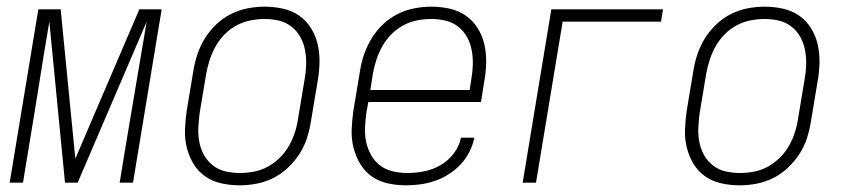

<svg xmlns="http://www.w3.org/2000/svg" viewBox="-20 -548 2540 576"><path d="M9 0 95 -520H162L206 -72L398 -520H465L379 0H339L356 -104Q372 -199 388 -294Q404 -389 420 -483L213 0H175L128 -483Q112 -389 97 -294Q82 -199 66 -104L49 0Z M699 8Q671 8 644 2Q617 -4 595.5 -19Q574 -34 560.5 -56.5Q547 -79 540.5 -105Q534 -131 535 -159Q536 -187 540 -215L560 -335Q564 -361 572.5 -386Q581 -411 595 -433.5Q609 -456 629 -475Q649 -494 673 -506Q697 -518 723 -523Q749 -528 774 -528Q802 -528 829 -522Q856 -516 877.5 -501Q899 -486 913 -463.5Q927 -441 933 -415Q939 -389 938.5 -361Q938 -333 933 -305L913 -185Q909 -159 901 -134Q893 -109 878.5 -86.5Q864 -64 844 -45Q824 -26 800 -14Q776 -2 750 3Q724 8 699 8ZM700 -29Q720 -29 741.5 -33Q763 -37 782.5 -47.5Q802 -58 818.5 -74Q835 -90 846 -109Q857 -128 864 -149Q871 -170 874 -191L894 -311Q898 -333 898.5 -355Q899 -377 895 -398Q891 -419 881 -437Q871 -455 854.5 -468Q838 -481 817.5 -486Q797 -491 774 -491Q754 -491 732.5 -487Q711 -483 691 -472.5Q671 -462 655 -446Q639 -430 628 -411Q617 -392 610 -371Q603 -350 599 -329L579 -209Q576 -187 575 -165Q574 -143 578 -122Q582 -101 592 -83Q602 -65 618.5 -52Q635 -39 656 -34Q677 -29 700 -29Z M1198 8Q1170 8 1143 2Q1116 -4 1095 -19Q1074 -34 1060.5 -56.5Q1047 -79 1040.5 -105Q1034 -131 1035 -159Q1036 -187 1040 -215L1060 -335Q1064 -361 1072.5 -385.5Q1081 -410 1095 -433Q1109 -456 1129 -475Q1149 -494 1173 -506Q1197 -518 1223 -523Q1249 -528 1274 -528Q1302 -528 1329 -522Q1356 -516 1377.5 -501Q1399 -486 1413 -463.5Q1427 -441 1433 -415Q1439 -389 1438.5 -361Q1438 -333 1433 -305L1423 -242H1085L1079 -209Q1076 -187 1075 -165Q1074 -143 1078.5 -122Q1083 -101 1093.5 -82.5Q1104 -64 1120.5 -51.5Q1137 -39 1158.5 -34Q1180 -29 1202 -29Q1227 -29 1252.5 -34Q1278 -39 1301.5 -52.5Q1325 -66 1341.5 -88Q1358 -110 1363 -135H1403Q1399 -114 1388.5 -93Q1378 -72 1362 -55Q1346 -38 1326.5 -25.5Q1307 -13 1285 -5.5Q1263 2 1241.5 5Q1220 8 1198 8ZM1091 -278H1389L1394 -311Q1398 -333 1398.5 -355Q1399 -377 1395 -398Q1391 -419 1381 -437Q1371 -455 1354.5 -468Q1338 -481 1317 -486Q1296 -491 1274 -491Q1253 -491 1232 -487Q1211 -483 1191 -472.5Q1171 -462 1155 -446Q1139 -430 1128 -411Q1117 -392 1110 -371Q1103 -350 1099 -329Z M1548 0 1634 -520H1969L1963 -483H1668L1588 0Z M2199 8Q2171 8 2144 2Q2117 -4 2095.5 -19Q2074 -34 2060.5 -56.5Q2047 -79 2040.5 -105Q2034 -131 2035 -159Q2036 -187 2040 -215L2060 -335Q2064 -361 2072.5 -386Q2081 -411 2095 -433.5Q2109 -456 2129 -475Q2149 -494 2173 -506Q2197 -518 2223 -523Q2249 -528 2274 -528Q2302 -528 2329 -522Q2356 -516 2377.5 -501Q2399 -486 2413 -463.5Q2427 -441 2433 -415Q2439 -389 2438.5 -361Q2438 -333 2433 -305L2413 -185Q2409 -159 2401 -134Q2393 -109 2378.5 -86.5Q2364 -64 2344 -45Q2324 -26 2300 -14Q2276 -2 2250 3Q2224 8 2199 8ZM2200 -29Q2220 -29 2241.5 -33Q2263 -37 2282.5 -47.5Q2302 -58 2318.5 -74Q2335 -90 2346 -109Q2357 -128 2364 -149Q2371 -170 2374 -191L2394 -311Q2398 -333 2398.5 -355Q2399 -377 2395 -398Q2391 -419 2381 -437Q2371 -455 2354.5 -468Q2338 -481 2317.5 -486Q2297 -491 2274 -491Q2254 -491 2232.5 -487Q2211 -483 2191 -472.5Q2171 -462 2155 -446Q2139 -430 2128 -411Q2117 -392 2110 -371Q2103 -350 2099 -329L2079 -209Q2076 -187 2075 -165Q2074 -143 2078 -122Q2082 -101 2092 -83Q2102 -65 2118.5 -52Q2135 -39 2156 -34Q2177 -29 2200 -29Z"/></svg>

Font: Iosevka Extralight Oblique
Style: Regular
Weight: 200
Italic angle: -9°
Monospace: yes
Designer: Belleve Invis
Foundry: Belleve Invis
Version: Version 32.5.0; ttfautohint (v1.8.4)